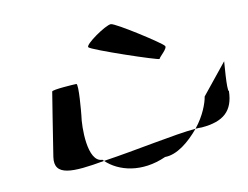

<svg xmlns="http://www.w3.org/2000/svg" viewBox="-71 -879 1067 827"><g transform="rotate(-10 462.5 -465.0)"><path d="M118 -260C105 -175 190 -180 330 -205C329 -207 325 -209 324 -211C258 -211 260 -366 268 -416C269 -424 281 -552 270 -552C260 -552 163 -546 162 -538C162 -538 130 -340 118 -260ZM348 -699C356 -686 641 -590 642 -596C643 -604 686 -638 674 -648C666 -661 481 -780 461 -780C438 -780 340 -712 348 -699ZM330 -205C384 -153 483 -127 592 -176C644 -176 699 -221 742 -273C649 -265 479 -227 330 -205ZM742 -273C752 -274 762 -274 770 -274C867 -282 910 -322 912 -408C902 -408 915 -546 914 -538L805 -403C801 -376 782 -322 742 -273Z"/></g></svg>

Font: Ampere
Style: SCUltExtIta
Weight: 400
Version: Version 1